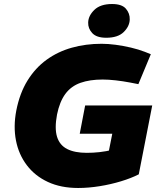

<svg xmlns="http://www.w3.org/2000/svg" viewBox="-20 -927 783 956"><path d="M369 9Q283 9 218.5 -21Q154 -51 113.5 -104.5Q73 -158 59.5 -227.5Q46 -297 61 -376Q78 -463 117 -526Q156 -589 212 -629.5Q268 -670 337.5 -689.5Q407 -709 486 -709Q518 -709 556 -704Q594 -699 632 -690Q670 -681 701 -669L731 -657L669 -508L628 -516Q591 -523 555.5 -527Q520 -531 491 -531Q427 -531 380.5 -514.5Q334 -498 305.5 -459.5Q277 -421 264 -357Q251 -288 264 -246Q277 -204 314.5 -185Q352 -166 412 -166Q443 -166 475.5 -169.5Q508 -173 544 -182L515 -140L539 -261H377L404 -402H738L671 -59Q634 -40 583 -24.5Q532 -9 476.5 0Q421 9 369 9ZM509 -739Q461 -739 439.5 -762Q418 -785 419 -815Q420 -849 450 -878Q480 -907 538 -907Q587 -907 607 -883.5Q627 -860 626 -830Q625 -796 596 -767.5Q567 -739 509 -739Z"/></svg>

Font: REM ExtraBold
Style: Italic
Weight: 800
Italic angle: -11°
Designer: Octavio Pardo
Foundry: Ashler Design
Version: Version 1.005;gftools[0.9.28]